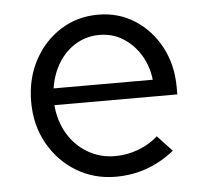

<svg xmlns="http://www.w3.org/2000/svg" viewBox="-43 -541 642 596"><g transform="rotate(-5 278.5 -243.0)"><path d="M295 10Q227 10 172 -23.5Q117 -57 85 -114.5Q53 -172 53 -244Q53 -316 83.5 -373Q114 -430 166 -463Q218 -496 283 -496Q347 -496 397.5 -463.5Q448 -431 477.5 -375.5Q507 -320 507 -250V-228H124Q128 -178 151.5 -138.5Q175 -99 213.5 -76.5Q252 -54 298 -54Q336 -54 371.5 -67.5Q407 -81 432 -104L478 -55Q436 -22 391 -6Q346 10 295 10ZM126 -280H435Q430 -324 408.5 -358.5Q387 -393 354.5 -413Q322 -433 282 -433Q242 -433 209 -413.5Q176 -394 154.5 -359.5Q133 -325 126 -280Z"/></g></svg>

Font: Red Hat Text
Style: Regular
Weight: 400
Designer: Pentagram, MCKL
Foundry: MCKL
Version: Version 1.030